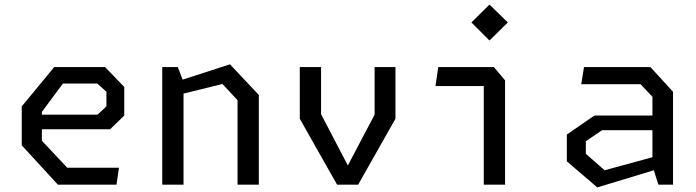

<svg xmlns="http://www.w3.org/2000/svg" viewBox="-20 -807 3040 839"><path d="M233 0 75 -172V-342L217 -514H439L523 -427V-302L461 -242H163V-192L274 -74H500L489 0ZM163 -306H406L445 -342V-406L405 -442H255L163 -318Z M1018 0V-369L952 -440L782 -398V0H689V-514H757L778 -459L985 -526L1111 -392V0Z M1453 0 1290 -288V-514H1383V-308L1500 -84L1617 -306V-514H1708V-288L1545 0Z M2094 0V-431H1883L1895 -514H2138L2187 -456V0ZM2040 -709 2119 -787 2199 -709 2119 -630Z M2857 0 2837 -63 2590 12 2457 -102V-219L2577 -302H2831V-384L2779 -439H2520L2532 -514H2822L2921 -406V0ZM2540 -135 2622 -63 2831 -120V-238H2611L2540 -190Z"/></svg>

Font: Moralerspace Krypton JPDOC
Style: Regular
Weight: 400
Version: v0.0.6; ttfautohint (v1.8.4.7-5d5b-dirty) -l 6 -r 45 -G 200 